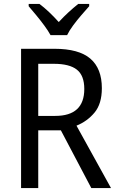

<svg xmlns="http://www.w3.org/2000/svg" viewBox="-20 -964 603 984"><path d="M259 -714Q384 -714 443 -663.5Q502 -613 502 -512Q502 -432 464.5 -387Q427 -342 372 -320L549 0H448L292 -296H176V0H88V-714ZM256 -637H176V-370H263Q412 -370 412 -508Q412 -577 374 -607Q336 -637 256 -637ZM239 -784Q227 -806 207.5 -832.5Q188 -859 166.5 -885Q145 -911 127 -932V-944H182Q205 -927 231 -902.5Q257 -878 281 -851Q307 -879 331 -901Q355 -923 381 -944H437V-932Q420 -913 397.5 -887Q375 -861 355 -834Q335 -807 324 -784Z"/></svg>

Font: Noto Sans Kannada SemiCondensed
Style: Regular
Weight: 400
Width: 4
Designer: Jelle Bosma - Monotype Design Team
Foundry: Monotype Imaging Inc.
Version: Version 2.005; ttfautohint (v1.8.4.7-5d5b)